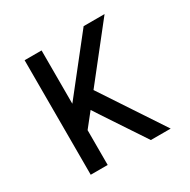

<svg xmlns="http://www.w3.org/2000/svg" viewBox="-124 -637 748 755"><g transform="rotate(-30 250.0 -260.0)"><path d="M80 0V-520H157V-278L348 -520H443L256 -283L443 0H353L231 -184L207 -221L157 -158V0Z"/></g></svg>

Font: Iosevka SS04
Style: Regular
Weight: 400
Monospace: yes
Designer: Belleve Invis
Foundry: Belleve Invis
Version: Version 19.0.0; ttfautohint (v1.8.4)